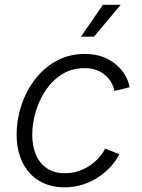

<svg xmlns="http://www.w3.org/2000/svg" viewBox="-20 -781 600 811"><path d="M253.4 10.3Q190.9 10.3 145.3 -17.3Q99.6 -44.9 75 -95.2Q50.3 -145.5 50.3 -211.9Q50.3 -275.9 70.6 -336.9Q90.8 -397.9 128.7 -446.8Q166.5 -495.6 219.5 -524.4Q272.5 -553.2 338.4 -553.2Q380.9 -553.2 414.1 -540.8Q447.3 -528.3 471.2 -507.6Q495.1 -486.8 509.3 -462.2Q523.4 -437.5 527.3 -412.6L463.4 -396.5Q460.9 -411.6 452.4 -428.5Q443.8 -445.3 428.5 -460Q413.1 -474.6 390.6 -483.9Q368.2 -493.2 337.4 -493.2Q284.7 -493.2 243.9 -468.3Q203.1 -443.4 174.6 -401.9Q146 -360.4 131.1 -310.5Q116.2 -260.7 116.2 -211.4Q116.2 -164.6 131.6 -127.9Q147 -91.3 177.7 -70.3Q208.5 -49.3 254.9 -49.3Q287.6 -49.3 315.4 -59.6Q343.3 -69.8 365 -85.7Q386.7 -101.6 401.9 -119.6Q417 -137.7 423.8 -153.3L483.9 -129.9Q472.2 -105 450.2 -80.1Q428.2 -55.2 398.2 -34.7Q368.2 -14.2 331.5 -2Q294.9 10.3 253.4 10.3ZM321.8 -626 414.6 -760.7H489.7L377 -626Z"/></svg>

Font: Inter Light
Style: Italic
Weight: 300
Italic angle: -9.3988°
Designer: Rasmus Andersson
Foundry: rsms
Version: Version 4.001;git-66647c0bb